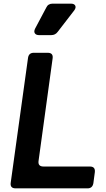

<svg xmlns="http://www.w3.org/2000/svg" viewBox="-20 -1035 583 1055"><path d="M66 0Q34 0 39 -32L134 -717Q138 -745 166 -745H242Q274 -745 269 -713L192 -152Q187 -120 219 -120H474Q505 -120 501 -88L493 -28Q488 0 461 0ZM195 -842Q178 -842 171.5 -852Q165 -862 173 -878L234 -993Q244 -1015 269 -1015H369Q388 -1015 393.5 -1004Q399 -993 388 -978L297 -860Q284 -842 261 -842Z"/></svg>

Font: Pitagon Sans Text Bold
Style: Italic
Weight: 700
Italic angle: -8°
Designer: Travis Tran
Foundry: Pitagon
Version: Version 1.001; ttfautohint (v1.8.4.7-5d5b);gftools[0.9.26]